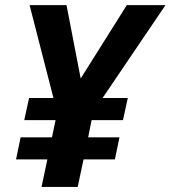

<svg xmlns="http://www.w3.org/2000/svg" viewBox="-20 -734 670 754"><path d="M296.9 -425.8 478 -713.9H629.9L382.8 -349.1H481.9L462.9 -262.2H339.8L326.2 -194.8H449.2L431.2 -107.9H308.1L285.2 0H143.1L166 -107.9H43L61 -194.8H184.1L198.2 -262.2H75.2L94.2 -349.1H189.9L96.2 -713.9H241.2Z"/></svg>

Font: TypoPRO Open Sans
Style: Bold Italic
Weight: 700
Italic angle: -12°
Foundry: Ascender Corporation
Version: Version 1.10